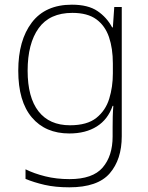

<svg xmlns="http://www.w3.org/2000/svg" viewBox="-20 -560 630 820"><path d="M287 -540Q356 -540 396 -513Q436 -486 459 -443H462L468 -530H500V22Q500 121 448.5 180.5Q397 240 276 240Q216 240 170.5 229.5Q125 219 89 204V163Q125 181 173 193Q221 205 277 205Q376 205 418.5 155.5Q461 106 461 23V-15Q461 -40 461.5 -61.5Q462 -83 464 -108H461Q441 -50 393.5 -20Q346 10 276 10Q174 10 116 -58.5Q58 -127 58 -258Q58 -388 116 -464Q174 -540 287 -540ZM289 -505Q192 -505 145 -439.5Q98 -374 98 -258Q98 -144 144.5 -84.5Q191 -25 279 -25Q352 -25 391.5 -56.5Q431 -88 446.5 -138.5Q462 -189 462 -246V-289Q462 -353 445.5 -401.5Q429 -450 391.5 -477.5Q354 -505 289 -505Z"/></svg>

Font: Noto Sans Bengali ExtraLight
Style: Regular
Weight: 200
Designer: Jelle Bosma - Monotype Design Team
Foundry: Monotype Imaging Inc.
Version: Version 2.003; ttfautohint (v1.8.4.7-5d5b)